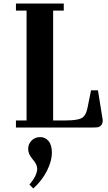

<svg xmlns="http://www.w3.org/2000/svg" viewBox="-20 -720 610 1084"><path d="M70 -660V-700H340V-660H280V-40H350Q416 -40 440.5 -53Q465 -66 474 -111L494 -210H533L560 -42Q560 -22 551 -12.5Q542 -3 531.5 -1.5Q521 0 499 0H70V-40H130V-660ZM168 344 146 322Q190 271 190 232Q190 209 164.5 179.5Q139 150 139 121.5Q139 93 158.5 73.5Q178 54 206.5 54Q235 54 254 76Q273 98 273 143Q273 188 245.5 243.5Q218 299 168 344Z"/></svg>

Font: Croissant One
Style: Regular
Weight: 400
Designer: Eduardo Rodriguez Tunni
Foundry: Eduardo Rodriguez Tunni
Version: Version 1.001